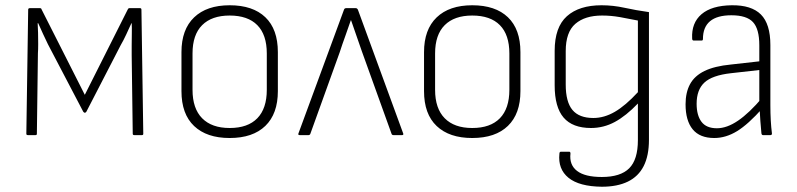

<svg xmlns="http://www.w3.org/2000/svg" viewBox="-20 -513 3027 729"><path d="M86 0Q80 0 80 -5L87 -476Q87 -482 93 -482H132Q137 -482 138 -477L302 -153L465 -477Q467 -482 471 -482H512Q517 -482 517 -476L524 -5Q524 0 519 0H490Q484 0 484 -5L480 -303Q480 -318 480 -340.5Q480 -363 480.5 -386Q481 -409 480 -425H479Q469 -403 459 -381.5Q449 -360 438 -341L308 -89Q306 -85 302 -85Q300 -85 299 -86Q298 -87 296 -89L162 -345Q153 -364 143.5 -384Q134 -404 125 -425H123Q124 -410 124.5 -388.5Q125 -367 125 -346Q125 -325 124 -311L120 -5Q120 0 115 0Z M852 11Q765 11 717 -34.5Q669 -80 669 -167V-315Q669 -401 717 -447Q765 -493 852 -493Q940 -493 987.5 -447.5Q1035 -402 1035 -315V-167Q1035 -81 987.5 -35Q940 11 852 11ZM852 -27Q921 -27 957 -64Q993 -101 993 -172V-310Q993 -381 957 -417.5Q921 -454 852 -454Q784 -454 747.5 -417.5Q711 -381 711 -310V-172Q711 -101 747.5 -64Q784 -27 852 -27Z M1118 0Q1111 0 1113 -6L1286 -476Q1288 -482 1294 -482H1331Q1336 -482 1339 -476L1511 -6Q1512 -4 1511 -2Q1510 0 1507 0H1474Q1469 0 1467 -4L1354 -318Q1344 -347 1333.5 -377Q1323 -407 1313 -436H1312Q1302 -406 1291 -376Q1280 -346 1270 -315L1158 -4Q1156 0 1152 0Z M1773 11Q1686 11 1638 -34.5Q1590 -80 1590 -167V-315Q1590 -401 1638 -447Q1686 -493 1773 -493Q1861 -493 1908.5 -447.5Q1956 -402 1956 -315V-167Q1956 -81 1908.5 -35Q1861 11 1773 11ZM1773 -27Q1842 -27 1878 -64Q1914 -101 1914 -172V-310Q1914 -381 1878 -417.5Q1842 -454 1773 -454Q1705 -454 1668.5 -417.5Q1632 -381 1632 -310V-172Q1632 -101 1668.5 -64Q1705 -27 1773 -27Z M2265 196Q2179 195 2138.5 162Q2098 129 2104 71Q2104 63 2110 63H2141Q2146 63 2146 70Q2141 113 2171 136Q2201 159 2265 159Q2336 159 2369 126Q2402 93 2402 19V-35Q2402 -56 2402 -77Q2402 -98 2402 -119V-120Q2357 -73 2314.5 -50Q2272 -27 2224 -27Q2154 -27 2120 -66.5Q2086 -106 2086 -189V-320Q2086 -410 2132.5 -451.5Q2179 -493 2264 -493Q2308 -493 2351 -483.5Q2394 -474 2444 -467V18Q2444 78 2424 117.5Q2404 157 2364 176.5Q2324 196 2265 196ZM2233 -65Q2274 -65 2314.5 -88.5Q2355 -112 2402 -163V-435Q2368 -442 2334 -448Q2300 -454 2266 -454Q2201 -454 2164.5 -422.5Q2128 -391 2128 -319V-192Q2128 -126 2153.5 -95.5Q2179 -65 2233 -65Z M2877 0Q2872 0 2871 -7Q2869 -27 2867 -53.5Q2865 -80 2864 -103L2863 -120V-341Q2863 -403 2839 -429Q2815 -455 2757 -455Q2649 -455 2649 -365Q2649 -359 2644 -359H2614Q2608 -359 2608 -367Q2605 -426 2643.5 -459Q2682 -492 2758 -493Q2833 -494 2869 -458Q2905 -422 2905 -342V-114Q2905 -83 2906.5 -56Q2908 -29 2911 -6Q2911 0 2905 0ZM2692 11Q2637 11 2610 -22Q2583 -55 2583 -117Q2583 -162 2600 -193.5Q2617 -225 2655 -243.5Q2693 -262 2755 -268L2871 -281V-248L2755 -235Q2684 -227 2654.5 -199.5Q2625 -172 2625 -119Q2625 -75 2643.5 -50.5Q2662 -26 2702 -26Q2740 -26 2782.5 -55Q2825 -84 2875 -143L2876 -103Q2821 -41 2778.5 -15Q2736 11 2692 11Z"/></svg>

Font: Sofia Sans Semi Condensed ExtraLight
Style: Regular
Weight: 250
Version: Version 4.100